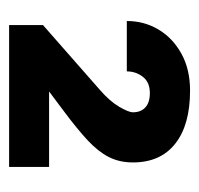

<svg xmlns="http://www.w3.org/2000/svg" viewBox="-28 -729 431 415"><g transform="rotate(90 187.5 -521.5)"><path d="M340.8 -325.7H34.2V-398.9L173.8 -521.5Q198.7 -543 210.7 -563.5Q222.7 -584 222.7 -593.3Q222.7 -610.4 212.2 -620.1Q201.7 -629.9 181.2 -629.9Q157.7 -629.9 146 -614.7Q134.3 -599.6 134.3 -580.1H25.4Q25.4 -617.7 43.9 -648.7Q62.5 -679.7 96.2 -698.2Q129.9 -716.8 175.8 -716.8Q250 -716.8 290.5 -684.8Q331.1 -652.8 331.1 -593.3Q331.1 -564 319.3 -541Q307.6 -518.1 283.2 -495.4Q258.8 -472.7 220.7 -444.3L177.7 -412.1H340.8Z"/></g></svg>

Font: Heebo ExtraBold
Style: Regular
Weight: 800
Designer: Oded Ezer
Foundry: Ezer Type House
Version: Version 3.100